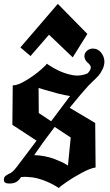

<svg xmlns="http://www.w3.org/2000/svg" viewBox="-27 -951 561 980"><path d="M77.1 -709 128.9 -665 223.1 -773.9 344.2 -658.2 418.9 -777.8 268.1 -931.2ZM446.8 -703.1Q472.7 -703.1 489.3 -682.1Q505.9 -661.1 505.9 -636.2Q505.9 -616.7 496.3 -597.2Q486.8 -577.6 477.3 -566.7Q467.8 -555.7 448 -536.9Q428.2 -518.1 422.9 -512.2Q385.3 -470.7 328.6 -400.9L459 -323.2L460.9 -96.2Q434.6 -92.8 389.4 -68.4Q344.2 -43.9 311.3 -21Q278.3 2 272.9 8.8L269.5 6.3Q266.1 3.9 261.2 1Q256.3 -2 248.5 -6.3Q240.7 -10.7 232.2 -14.9Q223.6 -19 212.6 -23.9Q201.7 -28.8 190.2 -32.7Q178.7 -36.6 165 -40.3Q151.4 -43.9 137.9 -45.7Q124.5 -47.4 109.6 -48.1Q94.7 -48.8 80.1 -46.9Q70.3 -31.2 56.9 -22.7Q43.5 -14.2 20.5 -14.2Q-7.3 -14.2 -7.3 -32.7Q-7.3 -44.4 -1 -51Q5.4 -57.6 17.3 -63.2Q29.3 -68.8 33.2 -71.8Q38.1 -75.7 43.7 -81.5Q49.3 -87.4 53 -92Q56.6 -96.7 62.5 -104.5Q68.4 -112.3 70.8 -115.2L159.7 -232.9L36.1 -314L38.1 -515.1Q64.5 -515.1 107.2 -541.3Q149.9 -567.4 179.7 -593.5Q209.5 -619.6 211.9 -626Q215.3 -623.5 221.4 -619.4Q227.5 -615.2 245.6 -604.7Q263.7 -594.2 281.5 -586.4Q299.3 -578.6 323.2 -572Q347.2 -565.4 367.7 -565.4Q395 -565.4 420.4 -576.7Q436.5 -593.8 436.5 -606.9Q436.5 -613.3 431.4 -619.9Q426.3 -626.5 420.2 -631.6Q414.1 -636.7 408.9 -645.3Q403.8 -653.8 403.8 -664.1Q403.8 -680.7 417 -691.9Q430.2 -703.1 446.8 -703.1ZM330.6 -460.9Q304.7 -464.4 267.1 -474.1Q229.5 -483.9 200.7 -492.7Q171.9 -501.5 169.9 -502L170.9 -374L233.9 -332ZM147.5 -159.2Q174.8 -158.7 202.4 -153.1Q230 -147.5 250.2 -139.6Q270.5 -131.8 286.9 -124.3Q303.2 -116.7 311.5 -111.3L319.8 -106L334 -249L252 -303.2Q186.5 -217.3 147.5 -159.2Z"/></svg>

Font: KJV1611
Style: Regular
Weight: 400
Version: Version 3.6.1